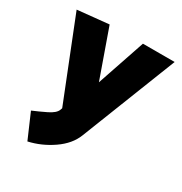

<svg xmlns="http://www.w3.org/2000/svg" viewBox="-165 -607 899 949"><g transform="rotate(30 284.5 -133.0)"><path d="M188 2 192 -9 10 -467 188 -485 285 -211 378 -485H559L346 57Q323 116 260 159.5Q197 203 125 219L64 78Q100 63 140 43.5Q180 24 188 2Z"/></g></svg>

Font: Palanquin Dark
Style: Bold
Weight: 700
Designer: Pria Ravichandran
Version: Version 1.000